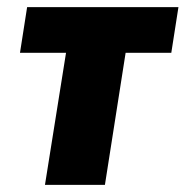

<svg xmlns="http://www.w3.org/2000/svg" viewBox="-20 -518 520 538"><path d="M106 0 165 -370H36L56 -498H480L460 -370H332L274 0Z"/></svg>

Font: Nunito Sans 10pt Condensed Black
Style: Italic
Weight: 900
Width: 3
Italic angle: -9°
Designer: Vernon Adams
Foundry: Vernon Adams
Version: Version 3.101;gftools[0.9.27]